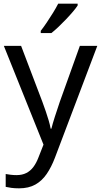

<svg xmlns="http://www.w3.org/2000/svg" viewBox="-20 -852 550 1046"><path d="M1 -602H95L211 -297Q221 -270 229.5 -245Q238 -220 245 -196.5Q252 -173 256 -151H260Q266 -176 279 -216.5Q292 -257 306 -298L415 -602H510L279 8Q260 58 234.5 95.5Q209 133 172.5 153.5Q136 174 84 174Q60 174 42 171.5Q24 169 11 166V96Q22 98 37.5 100Q53 102 70 102Q101 102 123.5 90.5Q146 79 162 57.5Q178 36 189 7L217 -64ZM403 -822Q394 -808 377 -788Q360 -768 339.5 -746.5Q319 -725 298.5 -705.5Q278 -686 260 -672H202V-684Q217 -703 234.5 -729Q252 -755 269 -782.5Q286 -810 297 -832H403Z"/></svg>

Font: Noto Sans Malayalam UI
Style: Regular
Weight: 400
Designer: Jelle Bosma - Monotype Design Team
Foundry: Monotype Imaging Inc.
Version: Version 2.104